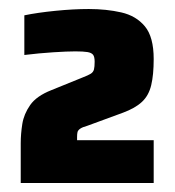

<svg xmlns="http://www.w3.org/2000/svg" viewBox="-20 -826 389 426"><path d="M26 -420V-508Q26 -529 29.5 -551Q33 -573 47 -593Q61 -613 94 -626L163 -654Q176 -659 181.5 -662.5Q187 -666 188.5 -672Q190 -678 190 -689Q190 -700 186.5 -704.5Q183 -709 174 -710.5Q165 -712 147 -712Q129 -712 98 -710Q67 -708 34 -704V-792Q63 -798 103 -802Q143 -806 177 -806Q216 -806 249 -798.5Q282 -791 301.5 -767.5Q321 -744 321 -695Q321 -660 315.5 -637Q310 -614 295 -600Q280 -586 253 -576L174 -547Q163 -544 158 -540.5Q153 -537 152 -533Q151 -529 151 -522V-515H321V-420Z"/></svg>

Font: Saira Thin Black
Style: Regular
Weight: 900
Version: Version 1.101